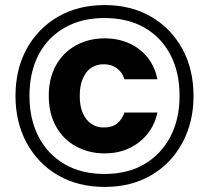

<svg xmlns="http://www.w3.org/2000/svg" viewBox="-20 -730 823 756"><path d="M392 6Q288 6 209 -39.5Q130 -85 85.5 -166.5Q41 -248 41 -352Q41 -458 85.5 -538.5Q130 -619 209 -664.5Q288 -710 392 -710Q496 -710 574.5 -664.5Q653 -619 697.5 -538.5Q742 -458 742 -352Q742 -248 697.5 -166.5Q653 -85 574.5 -39.5Q496 6 392 6ZM392 -126Q330 -126 279.5 -153.5Q229 -181 200.5 -232Q172 -283 172 -353Q172 -422 200.5 -473Q229 -524 279.5 -551.5Q330 -579 392 -579Q471 -579 527.5 -536.5Q584 -494 600 -418H470Q462 -445 440.5 -461Q419 -477 388 -477Q361 -477 340 -463.5Q319 -450 306.5 -422Q294 -394 294 -352Q294 -311 306.5 -283.5Q319 -256 340 -242Q361 -228 388 -228Q422 -228 441.5 -244Q461 -260 470 -287H600Q584 -214 527.5 -170Q471 -126 392 -126ZM391 -45Q483 -45 549 -84Q615 -123 651 -192Q687 -261 687 -352Q687 -446 651 -514.5Q615 -583 549 -621Q483 -659 391 -659Q301 -659 234.5 -621Q168 -583 132 -514.5Q96 -446 96 -352Q96 -261 132 -191.5Q168 -122 234.5 -83.5Q301 -45 391 -45Z"/></svg>

Font: DM Sans 12pt Black
Style: Regular
Weight: 900
Version: Version 4.004;gftools[0.9.30]